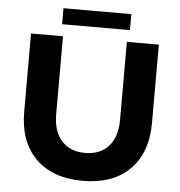

<svg xmlns="http://www.w3.org/2000/svg" viewBox="-57 -894 898 958"><g transform="rotate(5 392.0 -415.0)"><path d="M711.9 -309.1Q711.9 -158.2 627.4 -74.2Q543 9.8 392.1 9.8Q241.2 9.8 156.5 -74.2Q71.8 -158.2 71.8 -309.1V-700.2H231.9V-309.1Q231.9 -224.6 274.2 -177.2Q316.4 -129.9 392.1 -129.9Q467.8 -129.9 509.8 -177.2Q551.8 -224.6 551.8 -309.1V-700.2H711.9ZM222.2 -759.8V-839.8H562V-759.8Z"/></g></svg>

Font: Gully
Style: Bold
Weight: 700
Designer: jaikishan Patel
Foundry: MagicType
Version: Version 1.000;Glyphs 3.2 (3242)